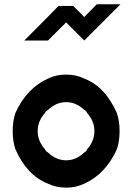

<svg xmlns="http://www.w3.org/2000/svg" viewBox="-20 -853 608 883"><path d="M367.5 -8.3Q330 10 284.2 10Q238.3 10 200.8 -8.3Q105 -45 50.8 -166.7Q38.3 -204.2 38.3 -250Q38.3 -295.8 50.8 -333.3Q102.5 -447.5 200.8 -491.7Q238.3 -510 284.2 -510Q330 -510 367.5 -491.7Q463.3 -455 517.5 -333.3Q530 -295.8 530 -250Q530 -204.2 517.5 -166.7Q465.8 -52.5 367.5 -8.3ZM367.5 -151.7Q377.5 -156.7 380.8 -166.7Q414.2 -204.2 414.2 -250Q414.2 -295.8 380.8 -333.3Q377.5 -342.5 367.5 -347.5Q330 -383.3 284.2 -383.3Q238.3 -383.3 200.8 -347.5Q189.2 -341.7 186.7 -333.3Q153.3 -295.8 153.3 -250Q153.3 -204.2 186.7 -166.7Q190 -157.5 200.8 -151.7Q238.3 -115.8 284.2 -115.8Q330 -115.8 367.5 -151.7ZM367.5 -666.7 284.2 -750 200.8 -666.7H91.7Q228.3 -803.3 249.2 -825.8H316.7L367.5 -775L425 -833.3H534.2Z"/></svg>

Font: 0xA000
Style: Bold
Weight: 700
Version: Version 0.1